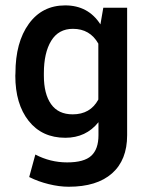

<svg xmlns="http://www.w3.org/2000/svg" viewBox="-20 -483 550 716"><path d="M354.5 -392.1 365.2 -454.1H454.1V21.5Q454.1 113.8 397.7 163.6Q341.3 213.4 236.3 213.4Q201.2 213.4 161.4 203.6Q121.6 193.8 88.9 177.2L111.8 93.3Q167.5 122.6 230.5 122.6Q293.5 122.6 320.3 97.9Q347.2 73.2 347.2 21.5V-27.3Q300.8 30.8 223.6 30.8Q136.7 30.8 86.9 -32.2Q37.1 -95.2 37.1 -200.7L37.6 -210Q37.6 -325.2 87.4 -394Q137.2 -462.9 223.1 -462.9Q309.1 -462.9 354.5 -392.1ZM143.6 -210V-200.7Q143.6 -132.8 170.4 -94.7Q197.3 -56.6 251 -56.6Q316.9 -56.6 346.7 -111.8V-320.3Q315.4 -375.5 252 -375.5Q198.2 -375.5 170.9 -330.8Q143.6 -286.1 143.6 -210Z"/></svg>

Font: Yantramanav Medium
Style: Regular
Weight: 500
Version: Version 1.001;PS 1.0;hotconv 1.0.72;makeotf.lib2.5.5900; ttf